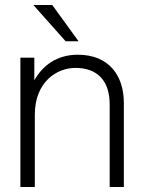

<svg xmlns="http://www.w3.org/2000/svg" viewBox="-20 -752 580 772"><path d="M421 -332V0H478V-338C478 -448 418 -532 293 -532C208 -532 151 -488 118 -429V-520H62V0H120V-291C120 -423 209 -479 283 -479C373 -479 421 -426 421 -332ZM114 -732 244 -586H296L190 -732Z"/></svg>

Font: Aspekta 250
Style: Regular
Weight: 250
Designer: Ivo Dolenc
Version: Version 2.000